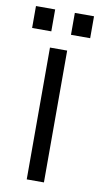

<svg xmlns="http://www.w3.org/2000/svg" viewBox="-95 -703 386 741"><g transform="rotate(10 98.0 -332.5)"><path d="M65.4 -516.6H132.8V0H65.4ZM-15.6 -665H59.6V-579.1H-15.6ZM136.7 -665H211.9V-579.1H136.7Z"/></g></svg>

Font: Dinish Condensed
Style: Regular
Weight: 400
Width: 3
Designer: Bert Driehuis
Foundry: Playbeing
Version: Version 3.006; git-39231f3c-release